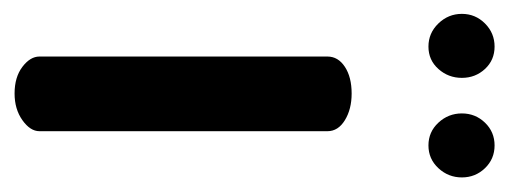

<svg xmlns="http://www.w3.org/2000/svg" viewBox="-248 -472 715 270"><g transform="rotate(90 110.0 -337.5)"><path d="M107 0Q84 0 69.5 -11Q55 -22 55 -35V-440Q55 -455 69.5 -464.5Q84 -474 107 -474Q129 -474 144.5 -464.5Q160 -455 160 -440V-35Q160 -22 144.5 -11Q129 0 107 0ZM180 -582Q161 -582 148 -596Q135 -610 135 -629Q135 -648 148 -661.5Q161 -675 180 -675Q199 -675 212 -661.5Q225 -648 225 -629Q225 -610 212 -596Q199 -582 180 -582ZM41 -582Q22 -582 8.5 -596Q-5 -610 -5 -629Q-5 -648 8.5 -661.5Q22 -675 41 -675Q60 -675 72.5 -661.5Q85 -648 85 -629Q85 -610 72.5 -596Q60 -582 41 -582Z"/></g></svg>

Font: Dosis SemiBold
Style: Regular
Weight: 600
Designer: EdgarTolentino, PabloImpallari, IginoMarini
Foundry: EdgarTolentino, PabloImpallari, IginoMarini
Version: Version 3.001; ttfautohint (v1.8.2)